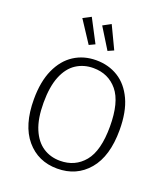

<svg xmlns="http://www.w3.org/2000/svg" viewBox="-167 -1052 1025 1178"><g transform="rotate(20 345.5 -463.0)"><path d="M345 11Q220 11 143 -80Q66 -171 66 -341Q66 -456 102 -535.5Q138 -615 201 -655.5Q264 -696 345 -696Q426 -696 489 -657Q552 -618 588.5 -539.5Q625 -461 625 -342Q625 -171 548 -80Q471 11 345 11ZM345 -40Q443 -40 502.5 -112Q562 -184 562 -342Q562 -501 502.5 -573Q443 -645 345 -645Q282 -645 233 -613Q184 -581 156.5 -513.5Q129 -446 129 -341Q129 -237 157 -170.5Q185 -104 233.5 -72Q282 -40 345 -40ZM268 -768 175 -910 227 -937 306 -786ZM389 -773 305 -909 357 -937 427 -790Z"/></g></svg>

Font: Trujillo Light
Style: Regular
Weight: 300
Designer: Fira Sans original fonts by bBox Type GmbH, Carrois Corporate GbR, & Edenspiekermann AG / Changes by Cristiano Sobral
Foundry: Fira Sans original fonts by bBox Type GmbH, Carrois Corporate GbR, & Edenspiekermann AG / Changes by Cristiano Sobral
Version: Version 4.301;July 28, 2020;FontCreator 13.0.0.2655 64-bit